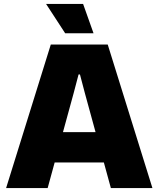

<svg xmlns="http://www.w3.org/2000/svg" viewBox="-20 -955 806 975"><path d="M11 0 238 -729H527L754 0H543L411 -482L386 -577H379L354 -482L222 0ZM244 -130 289 -284H476L521 -130ZM311 -786 214 -935H402L455 -786Z"/></svg>

Font: Mona Sans ExtraLight Black
Style: Regular
Weight: 900
Version: Version 2.000